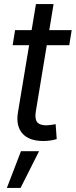

<svg xmlns="http://www.w3.org/2000/svg" viewBox="-20 -696 377 957"><path d="M337.4 -545.9 325.2 -470.7H43L55.2 -545.9ZM159.2 -675.8H247.1L158.7 -141.6Q152.3 -104 165 -87.6Q177.7 -71.3 211.4 -71.3Q219.7 -71.3 232.9 -73.2Q246.1 -75.2 257.3 -77.1L262.7 -2.9Q249.5 1.5 231.9 4.2Q214.4 6.8 196.3 6.8Q124.5 6.8 91.6 -30.8Q58.6 -68.4 69.3 -134.8ZM14.2 240.7 84.5 57.6H174.8L82.5 240.7Z"/></svg>

Font: Inter Variable
Style: Italic
Weight: 400
Italic angle: -9.39999°
Designer: Rasmus Andersson
Foundry: rsms
Version: Version 4.001;git-9221beed3